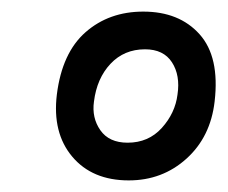

<svg xmlns="http://www.w3.org/2000/svg" viewBox="-20 -729 393 331"><path d="M202 -418Q139 -418 104.5 -459Q70 -500 78 -566Q87 -638 127.5 -673.5Q168 -709 227 -709Q289 -709 324 -670Q359 -631 350 -554Q343 -493 301.5 -455.5Q260 -418 202 -418ZM200 -483Q236 -483 259 -508.5Q282 -534 286 -566Q291 -599 276.5 -621.5Q262 -644 230 -644Q194 -644 170.5 -619Q147 -594 142 -554Q138 -526 153 -504.5Q168 -483 200 -483Z"/></svg>

Font: Kulim Park
Style: Bold Italic
Weight: 700
Italic angle: -8°
Designer: Noponies / Dale Sattler
Foundry: Noponies
Version: Version 1.000; ttfautohint (v1.8.3)